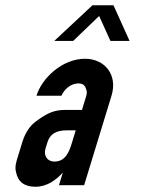

<svg xmlns="http://www.w3.org/2000/svg" viewBox="-20 -706 553 732"><path d="M219.5 -48 204.8 0H300.8L405.1 -341C429.9 -422.2 378.1 -482 304.2 -482C218.3 -482 140.1 -409.5 119.1 -341H214.1C224.5 -364.3 248.4 -388 279.5 -388C292.1 -388 300.7 -383.3 305.2 -374C314.3 -355 311.1 -347.5 305.1 -328L292.6 -287H228.6C208.6 -287 190.5 -283.8 174.2 -277.5C157.9 -271.2 138.3 -259.3 115.3 -242C92.4 -224.7 75.5 -198.3 64.7 -163L48.2 -109C42.5 -90.3 35.4 -70.7 41.1 -50C48.4 -12.7 73 6 115 6C160.4 6 195.2 -21.2 219.5 -48ZM232.7 -209H268.7L254.7 -163C244.4 -129.4 230.7 -90 187.4 -90C160.8 -90 145 -111.9 153.6 -140L161 -164C170.4 -194.9 194.6 -209 232.7 -209ZM358 -645 401 -550H474L412.6 -686H332.6L187 -550H259Z"/></svg>

Font: Din Kursivschrift
Style: Eng
Weight: 400
Version: Version 1.089